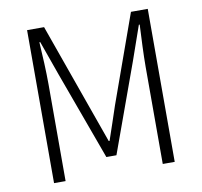

<svg xmlns="http://www.w3.org/2000/svg" viewBox="-80 -815 948 901"><g transform="rotate(-10 393.5 -364.5)"><path d="M106 0H161V-462C161 -522 157 -602 153 -663H157L215 -500L369 -78H417L570 -500L627 -663H631C628 -602 624 -522 624 -462V0H681V-729H601L451 -310C433 -257 416 -204 397 -150H393C374 -204 355 -257 336 -310L187 -729H106Z"/></g></svg>

Font: GenYoGothic2 TW L
Style: Regular
Weight: 300
Version: Version 2.100;PS 2.1;hotconv 16.6.51;makeotf.lib2.5.65220 DE